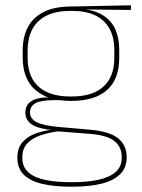

<svg xmlns="http://www.w3.org/2000/svg" viewBox="-20 -518 534 723"><path d="M248 -138Q160 -138 112.8 -179.5Q65.5 -221 65.5 -302V-329Q65.5 -376.5 83.5 -413Q101.5 -449.5 140.8 -471Q180 -492.5 243.5 -493.5L473 -498V-480.5L286 -482.5L285.5 -485Q340 -479.5 371.2 -458.2Q402.5 -437 415.8 -404Q429 -371 429 -330V-300.5Q429 -219.5 383 -178.8Q337 -138 248 -138ZM245.5 168H254Q308 168 349.5 159.2Q391 150.5 414.8 130.2Q438.5 110 438.5 75.5V73.5Q438.5 35.5 410.8 13.2Q383 -9 318 -14L190.5 -24L207 -24.5Q165 -19.5 132.8 -8.5Q100.5 2.5 82.2 22.5Q64 42.5 64 74V75.5Q64 111 87.2 131.2Q110.5 151.5 151.5 159.8Q192.5 168 245.5 168ZM245.5 185Q186.5 185 141.5 175Q96.5 165 71 141.2Q45.5 117.5 45.5 76.5V74.5Q45.5 39 65 17Q84.5 -5 116.5 -16.2Q148.5 -27.5 186 -30.5L185 -27.5Q127 -32 101.2 -48.5Q75.5 -65 75.5 -93.5V-94Q75.5 -112 84.5 -124.8Q93.5 -137.5 113.8 -144.5Q134 -151.5 166.5 -151.5V-158L222 -141H183.5Q132.5 -140.5 112.8 -129Q93 -117.5 93 -95V-94.5Q93 -71 118 -58Q143 -45 205 -39.5L320.5 -29.5Q393.5 -23 425.2 3.2Q457 29.5 457 72.5V74.5Q457 115 431.2 139.2Q405.5 163.5 359.8 174.2Q314 185 254 185ZM248 -154.5Q301.5 -154.5 337.5 -171Q373.5 -187.5 392 -220.2Q410.5 -253 410.5 -300.5V-330Q410.5 -376.5 392.5 -409.5Q374.5 -442.5 339.2 -459.8Q304 -477 252 -477H247Q189 -477 153 -458Q117 -439 100.5 -405.5Q84 -372 84 -329V-302Q84 -253.5 102.2 -220.8Q120.5 -188 157 -171.2Q193.5 -154.5 248 -154.5Z"/></svg>

Font: Anek Gujarati Thin
Style: Regular
Weight: 250
Version: Version 1.003